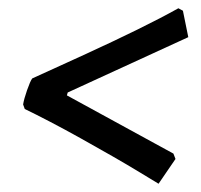

<svg xmlns="http://www.w3.org/2000/svg" viewBox="-20 -521 487 465"><path d="M364 -76Q349 -85 319.5 -103Q290 -121 252.5 -142.5Q215 -164 175.5 -186Q136 -208 100.5 -226.5Q65 -245 40 -257L36 -268Q38 -281 45.5 -302.5Q53 -324 58 -331Q122 -360 188.5 -390.5Q255 -421 313 -449.5Q371 -478 412 -501L423 -495L436 -431L144 -297L142 -290L400 -149L405 -136Z"/></svg>

Font: Labrada
Style: Bold Italic
Weight: 700
Italic angle: -7°
Designer: Mercedes Jáuregui
Foundry: Omnibus-Type Team
Version: Version 1.000; ttfautohint (v1.8.4.7-5d5b)